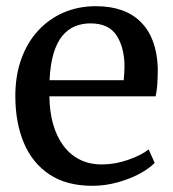

<svg xmlns="http://www.w3.org/2000/svg" viewBox="-20 -589 560 620"><path d="M278 11Q194.5 11 139.2 -26Q84 -63 56.8 -128.2Q29.5 -193.5 29.5 -279Q29.5 -345 48.8 -398.5Q68 -452 103 -490Q138 -528 185.5 -548.5Q233 -569 290 -569Q383.5 -569 434.8 -517.8Q486 -466.5 489.5 -370Q489.5 -340 488 -317.5Q486.5 -295 482.5 -278H139.5Q140 -229.5 151.2 -189.2Q162.5 -149 183.8 -119.8Q205 -90.5 236.5 -74.2Q268 -58 309.5 -58Q351.5 -58 394.2 -73Q437 -88 460 -106.5L479.5 -63Q461.5 -44.5 429.8 -27.5Q398 -10.5 358.5 0.2Q319 11 278 11ZM140 -330H379.5Q380.5 -339 381.2 -351.5Q382 -364 382 -373.5Q382 -434.5 356.8 -474Q331.5 -513.5 272 -513.5Q245 -513.5 222 -504Q199 -494.5 181.5 -473.5Q164 -452.5 153.2 -417.2Q142.5 -382 140 -330Z"/></svg>

Font: Merriweather 20pt
Style: Regular
Weight: 400
Version: Version 2.100